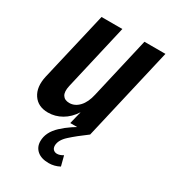

<svg xmlns="http://www.w3.org/2000/svg" viewBox="-178 -603 813 911"><g transform="rotate(30 228.0 -147.0)"><path d="M112 10Q57 10 30.5 -29.5Q4 -69 18 -132L106 -510H220L137 -150Q129 -115 140 -97.5Q151 -80 177 -80Q207 -80 230.5 -105Q254 -130 264 -176L341 -510H456L338 0H229L246 -69Q221 -30 186 -10Q151 10 112 10ZM235 216Q194 216 171.5 196.5Q149 177 149 145Q149 96 194 54Q239 12 305 -21L338 0Q285 39 252 69Q219 99 219 129Q219 143 227 150.5Q235 158 247 158Q262 158 280 147L294 201Q266 216 235 216Z"/></g></svg>

Font: Instrument Sans Condensed SemiBold Italic
Style: Regular
Weight: 600
Width: 3
Italic angle: -13°
Designer: Rodrigo Fuenzalida
Foundry: fragTYPE
Version: Version 1.000; ttfautohint (v1.8.4.7-5d5b);gftools[0.9.28]